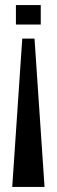

<svg xmlns="http://www.w3.org/2000/svg" viewBox="-20 -487 227 766"><path d="M142.6 -389.2H43.5V-466.8H142.6ZM68.8 -333H117.7L157.7 258.8H28.8Z"/></svg>

Font: Federov2
Style: Regular
Weight: 400
Designer: Olexa M. Volochay | Cyreal.org
Foundry: Olexa M. Volochay | Cyreal.org
Version: Version 1.000